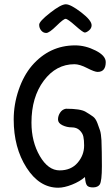

<svg xmlns="http://www.w3.org/2000/svg" viewBox="-20 -876 520 897"><path d="M408 -758Q408 -744 396 -734Q384 -724 376 -724Q368 -724 332 -756Q296 -788 286.5 -788Q277 -788 243.5 -755Q210 -722 196 -722Q182 -722 172.5 -733.5Q163 -745 163 -760.5Q163 -776 214 -816Q265 -856 287.5 -856Q310 -856 359 -818.5Q408 -781 408 -758ZM331 -664Q379 -664 426.5 -640Q474 -616 474 -586Q474 -540 436 -540Q422 -540 387 -558Q352 -576 328 -576Q242 -576 184.5 -499Q127 -422 127 -303Q127 -214 166 -147Q205 -80 258.5 -80Q312 -80 342.5 -115.5Q373 -151 373 -196Q373 -221 369.5 -237.5Q366 -254 352 -267.5Q338 -281 315 -281Q292 -281 271.5 -291Q251 -301 251 -318Q251 -335 261 -350Q271 -365 288 -368Q356 -368 379.5 -354Q403 -340 415 -331Q427 -322 435 -301Q443 -280 447.5 -266Q452 -252 454 -221Q456 -169 456 -99.5Q456 -30 446 -14Q437 -1 416 -0.5Q395 0 387 -9Q379 -18 377 -49Q353 -28 316.5 -13.5Q280 1 252 1Q164 1 104 -92.5Q44 -186 44 -318Q44 -388 67 -455.5Q90 -523 129 -569Q211 -664 331 -664Z"/></svg>

Font: Patrick Hand SC
Style: Regular
Weight: 400
Designer: Patrick Wagesreiter
Foundry: Patrick Wagesreiter
Version: Version 1.003;PS 001.003;hotconv 1.0.70;makeotf.lib2.5.58329